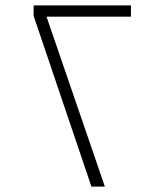

<svg xmlns="http://www.w3.org/2000/svg" viewBox="-20 -694 611 714"><path d="M105 -635V-674H467V-632H153L370 0H320Z"/></svg>

Font: Noto Kufi Arabic ExtraLight
Style: Regular
Weight: 200
Designer: Monotype Design Team, David Williams, Khaled Hosny
Foundry: Google LLC
Version: Version 2.109; ttfautohint (v1.8.4.7-5d5b)